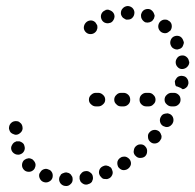

<svg xmlns="http://www.w3.org/2000/svg" viewBox="-20 -595 648 637"><path d="M191 -21Q195 -23 200 -23Q204 -22 208 -21Q212 -19 215 -16Q218 -12 220 -8Q221 -4 221 1Q221 10 214 16Q207 23 198 22Q189 22 182 15Q176 8 176 -1Q176 -1 176 -1Q176 -1 176 -2Q177 -4 177 -7Q178 -10 180 -12Q181 -15 183 -17Q187 -20 191 -21ZM262 -27Q272 -29 279 -23Q287 -18 288 -9Q289 -4 288 0Q287 4 285 8Q282 12 278 14Q274 16 270 17Q266 18 261 17Q257 16 253 13Q250 11 247 7Q245 3 244 -1Q244 -1 244 -2Q244 -2 244 -2Q244 -3 244 -5Q243 -13 249 -19Q254 -26 262 -27ZM127 -34Q120 -32 116 -27Q114 -24 112 -21Q112 -20 112 -20Q111 -20 111 -20Q108 -11 112 -3Q116 6 125 9Q134 12 142 8Q151 4 154 -5Q155 -9 155 -13Q155 -18 153 -22Q151 -26 148 -29Q144 -32 140 -33Q134 -36 127 -34ZM323 -44Q327 -46 332 -46Q336 -45 340 -44Q344 -42 348 -39Q351 -35 352 -31Q356 -22 352 -14Q348 -5 339 -2Q335 0 331 -1Q326 -1 322 -2Q318 -4 315 -8Q312 -11 310 -15Q310 -15 310 -15Q310 -16 310 -16Q310 -17 309 -18Q307 -26 311 -34Q315 -41 323 -44ZM91 -63Q88 -67 84 -68Q80 -70 75 -70Q73 -70 71 -69Q69 -69 67 -68Q64 -66 60 -64Q60 -64 60 -63Q60 -63 59 -63Q53 -56 53 -47Q53 -38 60 -31Q66 -25 76 -25Q85 -25 92 -32Q95 -35 96 -39Q98 -43 98 -48Q98 -52 96 -56Q94 -60 91 -63ZM380 -72Q384 -75 388 -75Q392 -76 397 -75Q401 -74 405 -71Q408 -69 411 -65Q416 -57 414 -48Q411 -39 403 -34Q400 -32 395 -31Q391 -30 386 -31Q382 -32 378 -35Q375 -38 372 -41Q372 -42 372 -42Q372 -42 372 -42Q371 -43 371 -44Q368 -52 370 -60Q373 -68 380 -72ZM431 -110Q434 -113 439 -115Q443 -116 447 -116Q452 -116 456 -114Q460 -112 463 -108Q469 -101 468 -92Q468 -83 461 -76Q457 -73 453 -72Q449 -71 444 -71Q440 -71 436 -73Q432 -75 429 -79Q429 -79 429 -79Q428 -79 428 -79Q428 -80 427 -81Q422 -88 424 -96Q425 -105 431 -110ZM61 -111Q60 -116 57 -119Q54 -122 50 -124Q48 -125 45 -126Q43 -126 41 -126Q37 -126 34 -126Q33 -126 33 -125Q33 -125 32 -125Q24 -122 20 -114Q15 -106 18 -97Q20 -92 23 -89Q26 -86 30 -84Q34 -82 38 -82Q43 -81 47 -83Q56 -86 60 -94Q64 -102 61 -111ZM476 -156Q482 -163 491 -164Q500 -165 508 -159Q511 -156 513 -152Q515 -148 516 -144Q516 -139 515 -135Q513 -131 510 -127Q504 -120 495 -119Q486 -118 479 -124Q478 -125 478 -125Q478 -125 478 -125Q477 -126 477 -126Q471 -132 471 -141Q470 -150 476 -156ZM54 -177Q53 -181 50 -185Q47 -188 43 -191Q39 -193 35 -193Q25 -194 18 -188Q11 -182 10 -173Q9 -168 11 -164Q12 -160 15 -156Q18 -153 22 -151Q26 -149 30 -148Q39 -147 46 -153Q54 -159 55 -168Q55 -173 54 -177ZM511 -191Q513 -182 521 -177Q525 -175 529 -174Q533 -173 538 -174Q542 -175 546 -178Q549 -181 552 -184V-185Q557 -192 555 -202Q553 -211 545 -216Q541 -218 536 -219Q532 -219 528 -218Q523 -217 520 -215Q516 -212 514 -208Q509 -200 511 -191ZM322 -249Q329 -255 329 -264Q329 -274 322 -280Q315 -287 306 -287H298Q289 -287 282 -280Q275 -274 275 -264Q275 -255 282 -249Q289 -242 298 -242H306Q315 -242 322 -249ZM406 -249Q412 -255 412 -264Q412 -274 406 -280Q399 -287 390 -287H382Q372 -287 366 -280Q359 -274 359 -264Q359 -255 366 -249Q372 -242 382 -242H390Q399 -242 406 -249ZM489 -249Q496 -255 496 -264Q496 -274 489 -280Q483 -287 473 -287H465Q456 -287 449 -280Q443 -274 443 -264Q443 -255 449 -249Q456 -242 465 -242H473Q483 -242 489 -249ZM573 -249Q579 -255 579 -264Q579 -274 573 -280Q566 -287 557 -287H549Q540 -287 533 -280Q526 -274 526 -264Q526 -255 533 -249Q540 -242 549 -242H557Q566 -242 573 -249ZM560 -325Q561 -329 564 -333Q566 -337 570 -340Q573 -342 578 -343Q582 -344 586 -343Q596 -342 601 -334Q606 -327 605 -317Q604 -313 602 -309Q599 -305 596 -303Q593 -301 591 -300Q588 -299 586 -299Q580 -304 573 -306Q569 -308 564 -309Q561 -313 561 -317Q560 -321 560 -325ZM563 -386Q562 -395 568 -403Q573 -410 583 -411Q592 -412 599 -406Q606 -400 607 -391Q608 -390 608 -390Q608 -389 608 -389Q608 -380 601 -373Q595 -367 586 -366Q584 -366 582 -366Q574 -367 569 -373Q564 -378 563 -386ZM547 -444Q543 -452 546 -461Q549 -470 557 -474Q566 -478 575 -475Q583 -472 587 -463Q589 -459 590 -455Q590 -450 588 -446Q587 -442 584 -438Q581 -435 577 -433Q577 -433 576 -433Q576 -433 576 -433Q573 -432 570 -431Q563 -430 556 -434Q550 -437 547 -444ZM302 -498Q304 -502 303 -506Q303 -508 303 -509Q302 -511 302 -512Q299 -516 297 -520Q296 -521 296 -521Q296 -521 295 -522Q288 -528 279 -527Q270 -526 264 -519Q258 -512 258 -502Q259 -493 266 -487Q273 -481 283 -482Q292 -483 298 -490Q301 -493 302 -498ZM512 -491Q505 -498 505 -507Q505 -516 511 -523Q514 -526 518 -528Q522 -530 527 -530Q531 -530 535 -529Q539 -527 543 -524Q550 -518 550 -508Q550 -499 544 -492Q544 -492 544 -492Q543 -492 543 -492Q540 -490 538 -488Q532 -484 525 -485Q517 -486 512 -491ZM354 -555Q351 -558 347 -560Q343 -562 339 -563Q334 -563 330 -562V-561Q321 -558 317 -550Q313 -542 316 -533Q319 -524 327 -520Q336 -516 344 -519H345Q352 -521 356 -528Q360 -534 360 -542Q359 -544 359 -546Q359 -547 359 -547Q359 -547 359 -547Q357 -552 354 -555ZM462 -521Q458 -523 455 -526Q452 -529 450 -533Q448 -537 448 -541Q447 -546 449 -550Q452 -559 460 -563Q469 -567 478 -564Q482 -562 485 -559Q488 -556 490 -552Q492 -548 493 -544Q493 -539 491 -535Q491 -535 491 -534Q491 -534 491 -534Q489 -531 487 -528Q483 -523 476 -521Q469 -519 462 -521ZM404 -530Q400 -529 396 -531Q392 -533 388 -536Q385 -539 383 -543Q381 -547 381 -551Q381 -561 387 -567Q393 -574 403 -575Q412 -575 419 -569Q426 -562 426 -553Q426 -553 426 -553Q426 -552 426 -552Q425 -549 425 -546Q423 -539 417 -534Q412 -530 404 -530Z"/></svg>

Font: FRB American Cursive Guidelines Dotted Extrabold
Style: Bold Italic
Weight: 800
Italic angle: -25°
Version: Version 2.0;Modular Font Editor K font №1